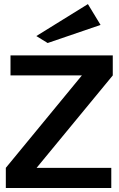

<svg xmlns="http://www.w3.org/2000/svg" viewBox="-20 -936 591 956"><path d="M9 0V-100.3L387.7 -560.5H32.3V-660H541.5V-560.5L162.3 -100.3H534.1V0ZM217.3 -721.8 160.9 -756.5 417.7 -915.6 480.7 -811.9Z"/></svg>

Font: Panamera Thin
Style: Regular
Weight: 100
Designer: Bastien Sozeau
Foundry: NBR — Bastien Sozeau
Version: Version 3.003;gftools[0.9.33]